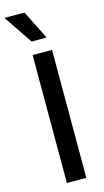

<svg xmlns="http://www.w3.org/2000/svg" viewBox="-162 -982 554 1025"><g transform="rotate(-15 115.0 -469.0)"><path d="M179.7 0H72.3V-707H179.7ZM-21.5 -937.5H88.9L168.9 -778.3H85.9Z"/></g></svg>

Font: Pretendard Medium
Style: Regular
Weight: 500
Designer: Base glyphs from Inter by Rasmus Andersson; Hangeul glyphs from Noto Sans CJK(Source Han Sans) by Jang Soo-young and Kan
Foundry: Kil Hyung-jin
Version: Version 1.309